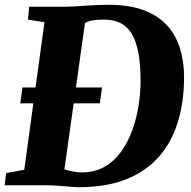

<svg xmlns="http://www.w3.org/2000/svg" viewBox="-30 -771 794 799"><path d="M91.5 -743H245.5Q286 -744 330.5 -747.5Q375 -751 418.5 -751Q506.5 -751.5 567.5 -728.8Q628.5 -706 665.5 -665Q702.5 -624 719.2 -569Q736 -514 736 -450Q736 -349 710.8 -265.2Q685.5 -181.5 632.5 -120.2Q579.5 -59 496.5 -25.5Q413.5 8 297.5 8Q287.5 8 271.8 6.8Q256 5.5 237.8 4Q219.5 2.5 201.2 1.2Q183 0 167 0H-10.5L-4.5 -50.5L71 -64.5L155 -678.5L86.5 -689.5ZM233 -31 222.5 -75.5Q219.5 -73 234.5 -67.5Q249.5 -62 271 -57.8Q292.5 -53.5 309.5 -53.5Q363.5 -53.5 404.2 -76.5Q445 -99.5 473.5 -139Q502 -178.5 520 -227.8Q538 -277 546.5 -330.2Q555 -383.5 555 -433.5Q555 -503 545.8 -551.8Q536.5 -600.5 517.8 -631Q499 -661.5 470.5 -675.5Q442 -689.5 402.5 -689.5Q377.5 -689.5 361 -687Q344.5 -684.5 334.5 -680.5Q324.5 -676.5 318 -672L327 -699ZM54.5 -341 63.5 -407H394.5L385.5 -341Z"/></svg>

Font: Merriweather 20pt Black
Style: Italic
Weight: 900
Italic angle: -7.8°
Version: Version 2.101